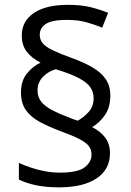

<svg xmlns="http://www.w3.org/2000/svg" viewBox="-20 -785 554 809"><path d="M68.4 -395Q68.4 -444.3 93.3 -475.1Q118.2 -505.9 150.9 -521Q113.8 -540 92.8 -567.1Q71.8 -594.2 71.8 -635.7Q71.8 -695.3 122.3 -730Q172.9 -764.6 266.6 -764.6Q321.8 -764.6 360.4 -755.1Q398.9 -745.6 435.5 -731L410.6 -668.5Q377 -682.1 342.5 -691.7Q308.1 -701.2 261.2 -701.2Q200.2 -701.2 173.8 -684.6Q147.5 -668 147.5 -637.7Q147.5 -617.7 160.2 -602.5Q172.9 -587.4 202.4 -573.2Q231.9 -559.1 281.2 -541Q332 -522.9 368.7 -501.7Q405.3 -480.5 425 -452.1Q444.8 -423.8 444.8 -382.8Q444.8 -332 421.6 -299.3Q398.4 -266.6 368.2 -249.5Q403.8 -231.4 423.6 -204.8Q443.4 -178.2 443.4 -139.2Q443.4 -71.3 387 -33.4Q330.6 4.4 228.5 4.4Q173.3 4.4 132.1 -4.4Q90.8 -13.2 59.6 -28.3V-98.6Q81.5 -88.4 109.9 -78.9Q138.2 -69.3 169.4 -63.5Q200.7 -57.6 231.9 -57.6Q307.6 -57.6 336.7 -80.1Q365.7 -102.5 365.7 -132.8Q365.7 -153.3 355 -168.5Q344.2 -183.6 315.7 -198.5Q287.1 -213.4 233.9 -232.9Q182.6 -252 145.5 -272.5Q108.4 -293 88.4 -322Q68.4 -351.1 68.4 -395ZM138.2 -403.8Q138.2 -377.9 152.3 -358.4Q166.5 -338.9 198 -322Q229.5 -305.2 281.2 -285.6L307.6 -276.4Q333 -290.5 353.8 -313.7Q374.5 -336.9 374.5 -371.1Q374.5 -397.5 360.1 -418Q345.7 -438.5 311 -456.5Q276.4 -474.6 215.3 -493.2Q185.1 -485.4 161.6 -461.9Q138.2 -438.5 138.2 -403.8Z"/></svg>

Font: Wonky
Style: Regular
Weight: 400
Designer: Monotype Design Team
Foundry: Monotype Imaging Inc.
Version: Version 3.000